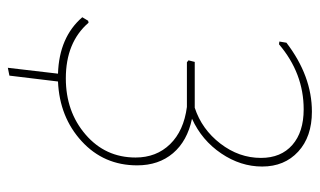

<svg xmlns="http://www.w3.org/2000/svg" viewBox="-183 -498 816 490"><g transform="rotate(90 225.0 -253.0)"><path d="M153 135 168 7Q75 4 24 -55L33 -70L38 -71Q88 -13 180 -13Q265 -13 323.5 -63.5Q382 -114 382 -191Q382 -244 348 -279Q314 -314 253 -322H139L134 -326L138 -342H255Q310 -360 346.5 -407.5Q383 -455 383 -511Q383 -562 350 -591Q317 -620 259 -620Q167 -620 93 -557L86 -558L89 -576Q174 -641 265 -641Q329 -641 367 -606Q405 -571 405 -514Q405 -459 371.5 -409.5Q338 -360 283 -335Q340 -323 371 -286.5Q402 -250 402 -195Q402 -110 340.5 -53.5Q279 3 188 7L173 131Z"/></g></svg>

Font: Alegreya Sans Thin
Style: Italic
Weight: 100
Italic angle: -7°
Designer: Juan Pablo del Peral
Foundry: Huerta Tipografica
Version: Version 2.007